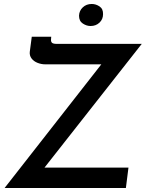

<svg xmlns="http://www.w3.org/2000/svg" viewBox="-20 -947 734 967"><path d="M3 0 513 -652 527 -623H208Q188 -623 169 -630.5Q150 -638 139 -652.5Q128 -667 130 -686L140 -762H238L237 -749Q236 -737 242 -731.5Q248 -726 266 -726H694L194 -90L184 -103H627L614 0ZM378 -868Q379 -893 397 -910Q415 -927 442 -927Q463 -927 481.5 -914.5Q500 -902 499 -875Q499 -850 481 -833Q463 -816 436 -816Q416 -816 397 -828.5Q378 -841 378 -868Z"/></svg>

Font: Josefin Sans Medium
Style: Italic
Weight: 500
Italic angle: -7°
Designer: Santiago Orozco
Foundry: Typemade
Version: Version 2.000